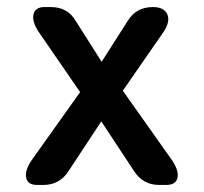

<svg xmlns="http://www.w3.org/2000/svg" viewBox="-20 -524 577 544"><path d="M85 0Q58 0 54 -21Q50 -42 71 -72L207 -263L90 -433Q70 -463 75 -483.5Q80 -504 106 -504H124Q172 -504 195 -464L268 -349L342 -465Q366 -504 413 -504Q445 -504 454 -483.5Q463 -463 443 -433L328 -267L466 -72Q487 -42 483 -21Q479 0 451 0H431Q385 0 360 -39L267 -180L174 -39Q149 0 103 0Z"/></svg>

Font: Zen Maru Gothic
Style: Bold
Weight: 700
Designer: Yoshimichi Ohira
Foundry: Positype
Version: Version 1.001